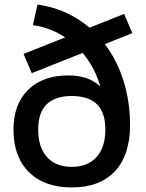

<svg xmlns="http://www.w3.org/2000/svg" viewBox="-20 -810 638 840"><path d="M294 10Q174 10 106.5 -57Q39 -124 39 -243Q39 -354 103 -417Q167 -480 279 -480Q323 -480 357 -468.5Q391 -457 416 -434L418 -435Q402 -489 373.5 -534.5Q345 -580 306.5 -614.5Q268 -649 222 -671Q176 -693 124 -700L144 -790Q216 -780 278 -750Q340 -720 390 -672Q440 -624 475.5 -561Q511 -498 530 -422.5Q549 -347 549 -263Q549 -132 483 -61Q417 10 294 10ZM294 -80Q364 -80 402.5 -123Q441 -166 441 -243Q441 -317 404.5 -353.5Q368 -390 294 -390Q221 -390 184 -353.5Q147 -317 147 -243Q147 -166 185.5 -123Q224 -80 294 -80ZM119 -490 83 -574 523 -749 559 -665Z"/></svg>

Font: M PLUS 2 Medium
Style: Regular
Weight: 500
Designer: Coji Morishita
Foundry: UNDERFOREST DESIGN
Version: Version 1.001